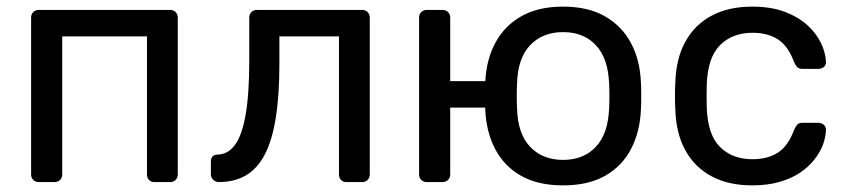

<svg xmlns="http://www.w3.org/2000/svg" viewBox="-20 -550 2560 580"><path d="M97 0Q87 0 80.5 -6.5Q74 -13 74 -23V-497Q74 -507 80.5 -513.5Q87 -520 97 -520H494Q504 -520 510.5 -513.5Q517 -507 517 -497V-23Q517 -13 510.5 -6.5Q504 0 494 0H446Q436 0 430 -6.5Q424 -13 424 -23V-440H168V-23Q168 -13 161.5 -6.5Q155 0 145 0Z M641 0Q631 0 624 -7Q617 -14 617 -24V-61Q617 -83 638 -83Q669 -84 690 -112.5Q711 -141 722 -203.5Q733 -266 733 -369V-497Q733 -507 739.5 -513.5Q746 -520 756 -520H1074Q1084 -520 1090.5 -513.5Q1097 -507 1097 -497V-23Q1097 -13 1090.5 -6.5Q1084 0 1074 0H1026Q1016 0 1010 -6.5Q1004 -13 1004 -23V-440H824V-358Q824 -262 813 -193.5Q802 -125 779.5 -82.5Q757 -40 722.5 -20Q688 0 641 0Z M1484 -225H1340V-23Q1340 -13 1333.5 -6.5Q1327 0 1317 0H1269Q1259 0 1252.5 -6.5Q1246 -13 1246 -23V-497Q1246 -507 1252.5 -513.5Q1259 -520 1269 -520H1317Q1327 -520 1333.5 -513.5Q1340 -507 1340 -497V-305H1484ZM1681 10Q1605 10 1554 -19Q1503 -48 1476 -99.5Q1449 -151 1446 -217Q1445 -234 1445 -260.5Q1445 -287 1446 -303Q1449 -370 1476.5 -421Q1504 -472 1555 -501Q1606 -530 1681 -530Q1756 -530 1807 -501Q1858 -472 1885.5 -421Q1913 -370 1916 -303Q1917 -287 1917 -260.5Q1917 -234 1916 -217Q1913 -151 1886 -99.5Q1859 -48 1808 -19Q1757 10 1681 10ZM1681 -67Q1743 -67 1780 -106.5Q1817 -146 1820 -222Q1821 -237 1821 -260Q1821 -283 1820 -298Q1817 -374 1780 -413.5Q1743 -453 1681 -453Q1619 -453 1581.5 -413.5Q1544 -374 1542 -298Q1541 -283 1541 -260Q1541 -237 1542 -222Q1544 -146 1581.5 -106.5Q1619 -67 1681 -67Z M2252 10Q2181 10 2129.5 -17.5Q2078 -45 2050 -96.5Q2022 -148 2020 -220Q2019 -235 2019 -260Q2019 -285 2020 -300Q2022 -372 2050 -423.5Q2078 -475 2129.5 -502.5Q2181 -530 2252 -530Q2310 -530 2351.5 -514Q2393 -498 2420 -473Q2447 -448 2460.5 -419Q2474 -390 2475 -364Q2476 -354 2469 -348Q2462 -342 2452 -342H2404Q2394 -342 2389 -346.5Q2384 -351 2379 -362Q2361 -411 2330 -431Q2299 -451 2253 -451Q2193 -451 2155.5 -414Q2118 -377 2115 -295Q2114 -259 2115 -225Q2118 -142 2155.5 -105.5Q2193 -69 2253 -69Q2299 -69 2330 -89Q2361 -109 2379 -158Q2384 -169 2389 -174Q2394 -179 2404 -179H2452Q2462 -179 2469 -172.5Q2476 -166 2475 -156Q2474 -135 2466 -113Q2458 -91 2440.5 -68.5Q2423 -46 2397 -28.5Q2371 -11 2335 -0.5Q2299 10 2252 10Z"/></svg>

Font: RubikRegular
Style: Regular
Weight: 400
Designer: Hubert and Fischer
Foundry: Hubert and Fischer
Version: Version 2.300;gftools[0.9.30]